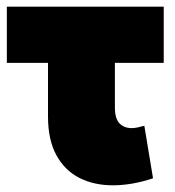

<svg xmlns="http://www.w3.org/2000/svg" viewBox="-22 -540 524 574"><path d="M315.5 14Q259 14 215.2 -8.2Q171.5 -30.5 146.5 -76.2Q121.5 -122 121.5 -192V-352H-1.5V-520H467.5V-352H321.5V-219Q321.5 -185.5 335.2 -171.2Q349 -157 371.5 -157Q380 -157 389.5 -159Q399 -161 409.5 -164L435.5 -7Q404 3.5 373.8 8.8Q343.5 14 315.5 14Z"/></svg>

Font: Geologica Black
Style: Regular
Weight: 900
Designer: Sindre Bremnes, Frode Helland
Foundry: Monokrom Skriftforlag AS
Version: Version 1.010;gftools[0.9.28]